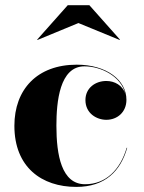

<svg xmlns="http://www.w3.org/2000/svg" viewBox="-20 -724 564 754"><path d="M288 -633.5 450 -567 451 -568.5 331 -703.5H246L126 -568.5L127 -567ZM479.5 -143.5H477.5C452 -57.5 396 -0.5 314 -0.5C221.5 -0.5 201.5 -115.5 201.5 -230C201.5 -324 214 -463.5 311.5 -463.5C378 -463.5 455.5 -423.5 471.5 -357C461 -388.5 430.5 -406 397.5 -406C354.5 -406 315.5 -378.5 315.5 -331C315.5 -278.5 360 -253.5 397.5 -253.5C440.5 -253.5 476.5 -283.5 476.5 -332C476.5 -409.5 398.5 -470 281.5 -470C125.5 -470 36.5 -372.5 36.5 -230C36.5 -67.5 143.5 10 279.5 10C393 10 453.5 -52.5 479.5 -143.5Z"/></svg>

Font: Bodoni* 96pt
Style: Bold
Weight: 700
Version: Version 2.3